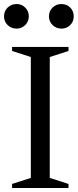

<svg xmlns="http://www.w3.org/2000/svg" viewBox="-32 -933 388 953"><path d="M28 -20 121 -50V-650L28 -680V-700H308V-680L215 -650V-50L308 -20V0H28ZM211 -852Q211 -878 229 -895.5Q247 -913 273 -913Q299 -913 316.5 -895.5Q334 -878 334 -852Q334 -826 316.5 -808.5Q299 -791 273 -791Q247 -791 229 -808.5Q211 -826 211 -852ZM-12 -852Q-12 -878 6 -895.5Q24 -913 51 -913Q75 -913 93 -895.5Q111 -878 111 -852Q111 -826 93 -808.5Q75 -791 51 -791Q24 -791 6 -808.5Q-12 -826 -12 -852Z"/></svg>

Font: Wittgenstein
Style: Regular
Weight: 400
Designer: Jörg Drees
Foundry: Jörg Drees
Version: Version 1.003;Glyphs 3.1.2 (3151)